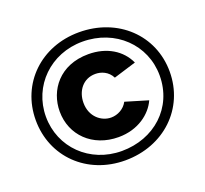

<svg xmlns="http://www.w3.org/2000/svg" viewBox="-124 -863 1088 1017"><g transform="rotate(-20 420.5 -354.0)"><path d="M43 -355C43 -148 202 7 417 7C636 7 798 -148 798 -355C798 -561 636 -715 417 -715C202 -715 43 -561 43 -355ZM741 -354C741 -172 599 -46 417 -46C236 -46 100 -181 100 -354C100 -527 237 -662 417 -662C603 -662 741 -527 741 -354ZM178 -355C178 -222 279 -121 426 -121C537 -121 614 -182 644 -249L517 -287C499 -252 461 -232 424 -232C370 -232 312 -276 312 -355C312 -421 353 -478 423 -478C455 -478 494 -464 514 -424L641 -463C606 -540 527 -589 424 -589C261 -589 178 -474 178 -355Z"/></g></svg>

Font: FIGSv2-sans-serif
Style: Bold
Weight: 700
Designer: Matt McInerney, Pablo Impallari, Rodrigo Fuenzalida,Mirko Velimirovic
Foundry: Matt McInerney, Pablo Impallari, Rodrigo Fuenzalida
Version: Version 4.021;hotconv 1.0.109;makeotfexe 2.5.65596